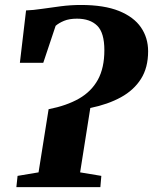

<svg xmlns="http://www.w3.org/2000/svg" viewBox="-20 -772 631 792"><path d="M47.5 0 52.5 -46.5 139 -61 180.5 -321.5Q254.5 -336 305.8 -365.2Q357 -394.5 383.8 -443.2Q410.5 -492 410.5 -565Q410.5 -637 381 -666Q351.5 -695 297.5 -695Q265.5 -695 244 -686Q222.5 -677 209.5 -665.5L158.5 -513H62L87.5 -729Q116.5 -730 153.2 -735.5Q190 -741 231 -746.2Q272 -751.5 313.5 -751.5Q409.5 -751.5 470.8 -726.8Q532 -702 561.5 -659Q591 -616 591 -560.5Q591 -493 561.5 -446.5Q532 -400 478.8 -370.8Q425.5 -341.5 352.5 -326.5L310.5 -61L398 -46.5L394 0Z"/></svg>

Font: Merriweather 36pt Black
Style: Italic
Weight: 900
Italic angle: -7.8°
Version: Version 2.101